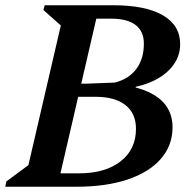

<svg xmlns="http://www.w3.org/2000/svg" viewBox="-46 -710 716 730"><path d="M-26 0 -22 -20 101 -111 52 -39 194 -651 225 -578 119 -672 124 -690H332L172 0ZM130 0V-51H255Q354 -51 412.5 -96.5Q471 -142 471 -220Q471 -279 431 -310.5Q391 -342 317 -342H197V-392H333Q468 -392 539 -349.5Q610 -307 610 -226Q610 -157 565.5 -106Q521 -55 439 -27.5Q357 0 245 0ZM436 -363 441 -389H472L467 -363ZM284 -370V-392L390 -396Q443 -409 472 -447.5Q501 -486 501 -544Q501 -591 469.5 -615Q438 -639 377 -639H292V-690H386Q507 -690 573 -652Q639 -614 639 -542Q639 -492 605 -452.5Q571 -413 510.5 -391.5Q450 -370 372 -370Z"/></svg>

Font: Platypi Light Medium
Style: Italic
Weight: 500
Italic angle: -13°
Version: Version 1.200